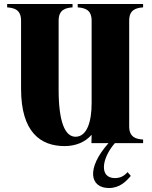

<svg xmlns="http://www.w3.org/2000/svg" viewBox="-20 -720 765 966"><path d="M700 -683V-700H371V-683C406 -680 441 -672 441 -616V-200C441 -107 417 -32 360 -32C307 -32 275 -107 275 -268V-616C275 -672 310 -680 345 -683V-700H16V-683C51 -680 86 -672 86 -616V-273C86 -55 184 15 305 15C361 15 409 -5 441 -42L440 0H526C411 130 434 226 528 226C583 226 615 192 638 165L622 146C605 165 586 176 558 176C480 176 489 80 558 0H700V-18C665 -20 630 -29 630 -84V-616C630 -672 665 -680 700 -683Z"/></svg>

Font: Sprat Condesed
Style: Bold
Weight: 700
Width: 3
Designer: Ethan Nakache
Foundry: Collletttivo
Version: Version 2.000;Glyphs 3.2 (3217)